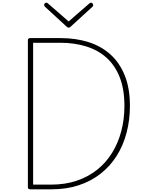

<svg xmlns="http://www.w3.org/2000/svg" viewBox="-20 -1412 1106 1432"><path d="M207 0Q188 0 188 -15V-1113Q188 -1121 193 -1124.5Q198 -1128 208 -1128H430Q545 -1128 640 -1098Q735 -1068 804 -1005.5Q873 -943 911 -848Q949 -753 949 -622Q949 -517 924 -422Q899 -327 850.5 -250Q802 -173 731 -117Q660 -61 568 -30.5Q476 0 362 0ZM227 -35H360Q466 -35 552 -64Q638 -93 704.5 -146Q771 -199 816 -272Q861 -345 884.5 -433.5Q908 -522 908 -622Q908 -745 873.5 -834Q839 -923 775.5 -980.5Q712 -1038 623.5 -1065.5Q535 -1093 430 -1093H227ZM659 -1392Q665 -1392 670 -1386.5Q675 -1381 675 -1373Q675 -1370 674 -1367.5Q673 -1365 670 -1362L508 -1214Q503 -1209 499.5 -1207.5Q496 -1206 492 -1206Q488 -1206 484.5 -1207.5Q481 -1209 476 -1214L314 -1363Q312 -1366 310.5 -1369Q309 -1372 309 -1374Q309 -1382 314.5 -1387Q320 -1392 326 -1392Q330 -1392 332.5 -1390Q335 -1388 338 -1386L492 -1252L646 -1386Q649 -1388 652 -1390Q655 -1392 659 -1392Z"/></svg>

Font: Playwrite CL Thin
Style: Regular
Weight: 100
Designer: Veronika Burian, José Scaglione
Foundry: TypeTogether
Version: Version 1.002